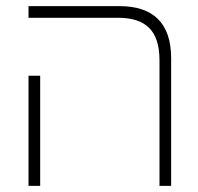

<svg xmlns="http://www.w3.org/2000/svg" viewBox="-20 -606 646 626"><path d="M500 0H538V-416C538 -532 478 -586 370 -586H73V-548H365C452 -548 500 -509 500 -410ZM73 -359V0H111V-359Z"/></svg>

Font: Noto Sans Hebrew ExtraCondensed ExtraLight
Style: Regular
Weight: 200
Width: 2
Designer: Monotype Design Team
Foundry: Monotype Imaging Inc.
Version: Version 2.004